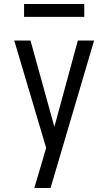

<svg xmlns="http://www.w3.org/2000/svg" viewBox="-20 -937 540 957"><path d="M151 0Q160 -30 169 -60.5Q178 -91 187 -121L210 -200L51 -735H132L251 -305L368 -735H449L232 0ZM400 -853H100V-917H400Z"/></svg>

Font: Iosevka Custom
Style: Regular
Weight: 400
Monospace: yes
Designer: Belleve Invis
Foundry: Belleve Invis
Version: Version 32.5.0; ttfautohint (v1.8.4)